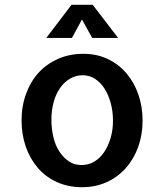

<svg xmlns="http://www.w3.org/2000/svg" viewBox="-20 -779 686 804"><path d="M329.1 -553.7Q385.7 -553.7 431.6 -531.7Q477.5 -509.8 509.8 -471.7Q542 -433.6 559.6 -382.8Q577.1 -332 577.1 -273.4Q577.1 -214.8 558.6 -163.6Q540 -112.3 506.3 -74.7Q472.7 -37.1 426.3 -16.1Q379.9 4.9 323.2 4.9Q265.6 4.9 218.3 -16.6Q170.9 -38.1 138.2 -76.2Q105.5 -114.3 87.9 -165Q70.3 -215.8 70.3 -275.4Q70.3 -335 89.4 -386.7Q108.4 -438.5 142.1 -475.1Q175.8 -511.7 223.6 -532.7Q271.5 -553.7 329.1 -553.7ZM321.3 -87.9Q350.6 -87.9 374.5 -102.1Q398.4 -116.2 415.5 -141.1Q432.6 -166 442.9 -200.2Q453.1 -234.4 453.1 -273.4Q453.1 -312.5 443.8 -346.7Q434.6 -380.9 418.5 -406.7Q402.3 -432.6 378.9 -448.2Q355.5 -463.9 326.2 -463.9Q296.9 -463.9 272.5 -449.2Q248 -434.6 231 -409.7Q213.9 -384.8 204.6 -351.1Q195.3 -317.4 195.3 -278.3Q195.3 -239.3 203.6 -204.6Q211.9 -169.9 228.5 -144.5Q245.1 -119.1 268.1 -103.5Q291 -87.9 321.3 -87.9ZM366.2 -620.1 323.2 -697.3 281.2 -620.1H173.8L279.3 -758.8H368.2L474.6 -620.1Z"/></svg>

Font: Allerta
Style: Regular
Weight: 400
Designer: Matt McInerney
Foundry: Matt McInerney
Version: Version 1.0